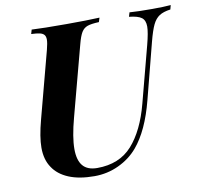

<svg xmlns="http://www.w3.org/2000/svg" viewBox="-80 -794 943 893"><g transform="rotate(-10 391.5 -347.0)"><path d="M657.7 -628.9Q657.7 -658.2 640.9 -670.9Q624 -683.6 582 -688L587.9 -708Q624.5 -705.1 694.8 -705.1Q750 -705.1 782.7 -708L777.3 -688Q743.7 -683.6 724.6 -671.1Q705.6 -658.7 693.1 -632.8Q680.7 -606.9 667.5 -556.2L599.1 -291Q563.5 -152.8 501 -79.1Q464.4 -36.1 410.6 -11Q356.9 14.2 295.9 14.2Q223.6 14.2 174.6 -6.3Q125.5 -26.9 101.1 -64.5Q75.2 -102.1 75.2 -158.7Q75.2 -209.5 96.2 -288.1L179.2 -602.1Q187.5 -633.8 187.5 -649.9Q187.5 -665 180.7 -672.9Q173.8 -680.7 159.9 -683.8Q146 -687 120.1 -688L126 -708Q177.2 -705.1 291 -705.1Q384.8 -705.1 446.3 -708L439.9 -688Q403.3 -686.5 385.5 -680.2Q367.7 -673.8 357.2 -656.7Q346.7 -639.6 336.9 -602.1L249 -271Q225.1 -182.1 225.1 -126Q225.1 -73.2 247.1 -47.1Q269 -21 314.9 -21Q419.9 -21 480.5 -88.9Q541 -156.7 573.2 -279.8L642.6 -543.9Q657.7 -601.6 657.7 -628.9Z"/></g></svg>

Font: TypoPRO Playfair Display
Style: Bold Italic
Weight: 700
Italic angle: -14.9847°
Designer: Claus Eggers Sørensen
Foundry: Claus Eggers Sørensen
Version: Version 1.004;PS 001.004;hotconv 1.0.70;makeotf.lib2.5.58329